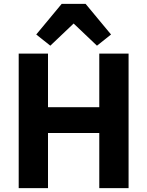

<svg xmlns="http://www.w3.org/2000/svg" viewBox="-20 -976 764 996"><path d="M495 0V-286H229V0H77V-698H229V-420H495V-698H647V0ZM300 -956H424L556 -797L483 -739L362 -854L241 -739L168 -797Z"/></svg>

Font: IBM Plex Sans Var
Style: Regular
Weight: 400
Designer: Mike Abbink, Paul van der Laan, Pieter van Rosmalen
Foundry: Bold Monday
Version: Version 3.000